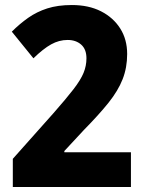

<svg xmlns="http://www.w3.org/2000/svg" viewBox="-20 -744 586 764"><path d="M501 0H31V-112L193 -294Q244 -352 272.5 -389Q301 -426 312.5 -454Q324 -482 324 -512Q324 -548 303 -566.5Q282 -585 249 -585Q215 -585 183.5 -567.5Q152 -550 113 -512L27 -618Q58 -649 92 -673Q126 -697 168 -710.5Q210 -724 266 -724Q333 -724 382 -699Q431 -674 458.5 -630.5Q486 -587 486 -529Q486 -475 468 -429Q450 -383 412 -335.5Q374 -288 314 -227L236 -143V-138H501Z"/></svg>

Font: Noto Sans Khmer SemiCondensed ExtraBold
Style: Regular
Weight: 800
Width: 4
Designer: Danh Hong and the Monotype Design Team
Foundry: Monotype Imaging Inc.
Version: Version 2.004